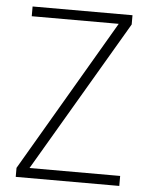

<svg xmlns="http://www.w3.org/2000/svg" viewBox="-51 -743 613 785"><g transform="rotate(5 255.5 -350.0)"><path d="M43 0V-37L408 -660H51V-700H461V-662L96 -41H468V0Z"/></g></svg>

Font: DM Sans 24pt ExtraLight
Style: Regular
Weight: 250
Designer: Colophon Foundry, Jonny Pinhorn
Foundry: Colophon Foundry
Version: Version 4.004;gftools[0.9.30]